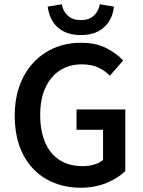

<svg xmlns="http://www.w3.org/2000/svg" viewBox="-20 -866 668 898"><path d="M357 12Q269 12 199 -27Q129 -66 89 -141.5Q49 -217 49 -325Q49 -405 72.5 -468Q96 -531 138.5 -575.5Q181 -620 237 -643Q293 -666 358 -666Q428 -666 477 -641Q526 -616 556 -583L494 -512Q470 -536 439 -550.5Q408 -565 362 -565Q304 -565 260 -536.5Q216 -508 192 -455Q168 -402 168 -328Q168 -254 191 -200Q214 -146 258.5 -117.5Q303 -89 368 -89Q396 -89 421 -96.5Q446 -104 462 -118V-259H338V-354H566V-66Q533 -33 478.5 -10.5Q424 12 357 12ZM358 -702Q310 -702 277.5 -719Q245 -736 226.5 -766Q208 -796 203 -835L269 -846Q275 -813 297.5 -792.5Q320 -772 358 -772Q396 -772 418.5 -792.5Q441 -813 447 -846L513 -835Q509 -796 490 -766Q471 -736 438.5 -719Q406 -702 358 -702Z"/></svg>

Font: Source Sans 3 ExtraLight SemiBold
Style: Regular
Weight: 600
Version: Version 3.052;hotconv 1.1.0;makeotfexe 2.6.0